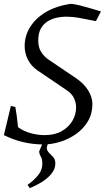

<svg xmlns="http://www.w3.org/2000/svg" viewBox="-20 -732 540 989"><path d="M203 12Q97 12 0 -36L36 -186L59 -181Q62 -165 66 -137Q70 -109 73 -77Q99 -57 136.5 -46.5Q174 -36 210 -36Q262 -36 298 -56.5Q334 -77 353 -109.5Q372 -142 372 -179Q372 -201 362 -224.5Q352 -248 324 -267L175 -368Q140 -392 123.5 -425Q107 -458 107 -495Q107 -547 135 -592.5Q163 -638 216 -669.5Q269 -701 342 -712Q361 -712 392 -704Q423 -696 453.5 -687Q484 -678 500 -673L474 -623Q433 -631 395 -638.5Q357 -646 316 -646Q297 -646 273 -641Q249 -636 227 -623Q205 -610 191 -586Q177 -562 177 -523Q177 -488 192 -464.5Q207 -441 227 -427L372 -329Q413 -301 434.5 -266Q456 -231 456 -196Q456 -147 433.5 -108.5Q411 -70 373.5 -43Q336 -16 291.5 -2Q247 12 203 12ZM133 237 122 220Q148 203 173 174.5Q198 146 198 111Q198 86 190 74Q182 62 182 47L202 0H229L221 27Q221 44 232 54.5Q243 65 254 77Q265 89 265 110Q265 139 244.5 163.5Q224 188 194 206.5Q164 225 133 237Z"/></svg>

Font: Mate
Style: Italic
Weight: 400
Italic angle: -10.8°
Designer: Eduardo Rodriguez Tunni
Foundry: Eduardo Rodriguez Tunni
Version: Version 1.003; ttfautohint (v1.8.4.7-5d5b);gftools[0.9.24]